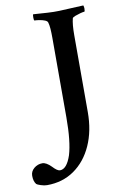

<svg xmlns="http://www.w3.org/2000/svg" viewBox="-173 -700 623 971"><g transform="rotate(-10 138.5 -214.5)"><path d="M-11.7 216.8Q-26.4 216.8 -43.9 210.9Q-61.5 205.1 -65.4 201.2Q-78.1 185.5 -78.1 157.2Q-78.1 134.8 -59.6 119.1Q-41 103.5 -16.6 103.5Q2.9 103.5 28.3 128.9Q51.8 154.3 65.4 154.3Q100.6 154.3 123 87.9Q143.6 20.5 143.6 -103.5V-511.7Q143.6 -539.1 142.1 -559.1Q140.6 -579.1 136.7 -591.8Q134.8 -599.6 122.6 -604.5Q110.4 -609.4 95.7 -611.8Q81.1 -614.3 70.3 -614.3Q66.4 -614.3 66.4 -628.9Q66.4 -644.5 68.4 -646.5Q109.4 -643.6 142.1 -641.6Q174.8 -639.6 202.1 -640.6L326.2 -646.5Q329.1 -637.7 329.1 -630.9Q329.1 -614.3 325.2 -614.3Q319.3 -614.3 304.7 -610.4Q290 -606.4 277.3 -601.6Q264.6 -596.7 262.7 -591.8Q258.8 -576.2 256.8 -555.2Q254.9 -534.2 254.9 -505.9V-111.3Q254.9 -15.6 221.7 58.6Q188.5 132.8 128.4 174.8Q68.4 216.8 -11.7 216.8Z"/></g></svg>

Font: Crimson Text SemiBold
Style: Regular
Weight: 600
Designer: Sebastian Kosch
Foundry: Sebastian Kosch
Version: Version 1.100; ttfautohint (v1.8.4)